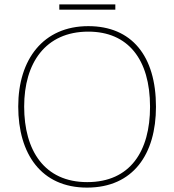

<svg xmlns="http://www.w3.org/2000/svg" viewBox="-20 -844 794 874"><path d="M505 -824H250V-800H505ZM690 -358C690 -590 579 -725 382 -725C177 -725 63 -574 63 -359C63 -143 168 10 376 10C587 10 690 -143 690 -358ZM90 -359C90 -556 186 -700 382 -700C562 -700 663 -575 663 -358C663 -156 573 -15 377 -15C182 -15 90 -159 90 -359Z"/></svg>

Font: Noto Sans Sinhala Thin
Style: Regular
Weight: 100
Designer: Jelle Bosma - Monotype Design Team
Foundry: Monotype Imaging Inc.
Version: Version 2.006